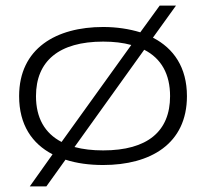

<svg xmlns="http://www.w3.org/2000/svg" viewBox="-20 -574 733 683"><path d="M86 89H145L213 -6C253 7 298 13 347 13C515 13 645 -62 645 -232C645 -334 598 -402 524 -440L606 -554H548L479 -459C440 -471 395 -478 347 -478C180 -478 48 -402 48 -232C48 -130 94 -63 167 -25ZM585 -232C585 -107 505 -39 347 -39C308 -39 275 -43 245 -51L493 -397C554 -366 585 -310 585 -232ZM108 -232C108 -357 190 -426 347 -426C385 -426 418 -422 447 -414L199 -69C139 -100 108 -155 108 -232Z"/></svg>

Font: Stint Ultra Expanded
Style: Regular
Weight: 400
Width: 7
Designer: Astigmatic (AOETI)
Foundry: Astigmatic (AOETI)
Version: Version 1.000